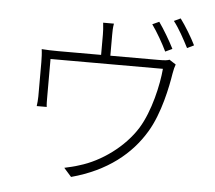

<svg xmlns="http://www.w3.org/2000/svg" viewBox="-58 -898 1115 994"><g transform="rotate(5 500.0 -400.5)"><path d="M922 -701C903 -740 868 -798 841 -834L807 -818C836 -781 864 -729 887 -684L922 -701ZM812 -673C791 -715 757 -772 732 -807L697 -791C724 -754 757 -696 776 -656L812 -673ZM726 -238C785 -336 813 -477 824 -547C827 -566 832 -584 836 -594L802 -616C793 -612 779 -610 745 -610H495V-719C495 -734 495 -755 499 -777H443C446 -753 447 -731 447 -715V-610H224C191 -610 164 -611 138 -613C141 -592 142 -565 142 -545V-368C142 -352 140 -330 138 -317H190C188 -330 188 -351 188 -366V-566H772C765 -483 734 -343 678 -252C614 -149 497 -64 385 -31C359 -22 334 -17 308 -11L347 33C533 -17 654 -117 726 -238Z"/></g></svg>

Font: Glow Sans SC Normal Light
Style: Regular
Weight: 300
Designer: Ryoko NISHIZUKA (kana, bopomofo & ideographs); Paul D. Hunt (Latin, Greek & Cyrillic); Sandoll Communications, Soo-young
Version: Version 0.93